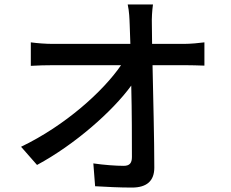

<svg xmlns="http://www.w3.org/2000/svg" viewBox="-20 -811 1040 866"><path d="M809 -613H666L665 -699C664 -730 666 -762 670 -791H556C563 -759 564 -726 565 -699C566 -678 567 -650 568 -613H219C187 -613 147 -616 119 -620V-514C152 -516 186 -517 221 -517H526C446 -400 275 -245 75 -149L147 -67C316 -158 487 -308 572 -425C575 -305 575 -178 575 -103C575 -76 565 -63 538 -63C503 -63 448 -67 401 -74L409 29C462 32 519 35 575 35C642 35 676 5 676 -55C676 -183 671 -371 668 -517H814C839 -517 875 -516 902 -515V-620C881 -617 838 -613 809 -613Z"/></svg>

Font: Spoqa Han Sans Neo Medium
Style: Regular
Weight: 500
Designer: [Spoqa Han Sans Neo] Dong-huui Kim ___ Younghwa Kang ___ Yujin Lee ___ [Noto Sans] Ryoko NISHIZUKA ____ (kana & ideograp
Foundry: Spoqa (http://www.spoqa-han-sans.com)
Version: Version 1.100;hotconv 1.0.109;makeotfexe 2.5.65596